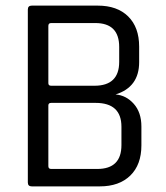

<svg xmlns="http://www.w3.org/2000/svg" viewBox="-20 -663 589 683"><path d="M162 -62H326Q412 -62 412 -147V-212Q412 -297 320 -297H162Q152 -297 152 -288V-72Q152 -62 162 -62ZM162 -358H316Q404 -358 404 -443V-496Q404 -581 319 -581H162Q152 -581 152 -571V-367Q152 -358 162 -358ZM79 -14V-629Q79 -643 93 -643H328Q397 -643 436 -604.5Q475 -566 475 -497V-442Q475 -353 391 -327Q429 -324 456 -293.5Q483 -263 483 -213V-146Q483 -77 443.5 -38.5Q404 0 335 0H93Q79 0 79 -14Z"/></svg>

Font: Rajdhani Medium
Style: Regular
Weight: 500
Designer: Satya Rajpurohit, Jyotish Sonowal
Foundry: Indian Type Foundry
Version: Version 1.201 February 1, 2022